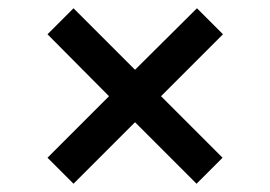

<svg xmlns="http://www.w3.org/2000/svg" viewBox="-20 -488 655 465"><path d="M158 -43 95 -106 244 -255 95 -405 158 -468 307 -319 457 -468 520 -405 370 -255 519 -106 456 -43 307 -192Z"/></svg>

Font: Chivo Medium Medium
Style: Regular
Weight: 500
Version: Version 2.002